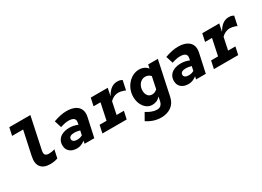

<svg xmlns="http://www.w3.org/2000/svg" viewBox="-21 -1596 3664 2684"><g transform="rotate(-30 1810.5 -254.0)"><path d="M358 7Q256 7 210 -51Q164 -109 188 -220L270 -602H92L119 -727H459L351 -218Q341 -169 358 -149Q375 -129 415 -129Q438 -129 461 -132.5Q484 -136 510 -145L482 -14Q463 -5 427 1Q391 7 358 7Z M793 4Q720 4 677 -33.5Q634 -71 634 -135Q634 -187 659 -224Q684 -261 731 -281Q778 -301 843 -301Q876 -301 909.5 -293.5Q943 -286 973 -273L979 -302Q989 -348 964 -370Q939 -392 878 -392Q852 -392 820.5 -386Q789 -380 747 -366L711 -480Q772 -502 823.5 -512.5Q875 -523 921 -523Q1003 -523 1056.5 -496.5Q1110 -470 1131 -421Q1152 -372 1137 -303L1071 0H914L924 -44Q887 -18 857 -7Q827 4 793 4ZM779 -150Q779 -128 799.5 -114Q820 -100 857 -100Q880 -100 900.5 -105.5Q921 -111 940 -122L955 -192Q936 -198 913 -202Q890 -206 864 -206Q823 -206 801 -192Q779 -178 779 -150Z M1202 0 1229 -125H1341L1397 -391H1285L1312 -516H1586L1560 -393Q1601 -464 1644.5 -495Q1688 -526 1741 -526Q1770 -526 1788 -521Q1806 -516 1821 -505L1789 -355Q1779 -362 1759 -368.5Q1739 -375 1717 -379.5Q1695 -384 1678 -384Q1643 -384 1608.5 -369Q1574 -354 1545 -324L1503 -125H1621L1594 0Z M2030 219Q1966 219 1907.5 199.5Q1849 180 1800 146L1864 34Q1907 62 1950 78Q1993 94 2033 94Q2071 94 2094 73Q2117 52 2126 11L2140 -57Q2110 -23 2077.5 -10Q2045 3 2009 3Q1958 3 1917.5 -28Q1877 -59 1854 -111Q1831 -163 1831 -226Q1831 -285 1851.5 -338Q1872 -391 1908 -431.5Q1944 -472 1991 -495.5Q2038 -519 2091 -519Q2132 -519 2168 -502.5Q2204 -486 2226 -456L2239 -516H2395L2279 29Q2260 122 2193.5 170.5Q2127 219 2030 219ZM2079 -124Q2124 -124 2162 -159L2202 -350Q2185 -369 2163 -379Q2141 -389 2115 -389Q2078 -389 2049 -368.5Q2020 -348 2003 -313.5Q1986 -279 1986 -236Q1986 -189 2010 -156.5Q2034 -124 2079 -124Z M2593 4Q2520 4 2477 -33.5Q2434 -71 2434 -135Q2434 -187 2459 -224Q2484 -261 2531 -281Q2578 -301 2643 -301Q2676 -301 2709.5 -293.5Q2743 -286 2773 -273L2779 -302Q2789 -348 2764 -370Q2739 -392 2678 -392Q2652 -392 2620.5 -386Q2589 -380 2547 -366L2511 -480Q2572 -502 2623.5 -512.5Q2675 -523 2721 -523Q2803 -523 2856.5 -496.5Q2910 -470 2931 -421Q2952 -372 2937 -303L2871 0H2714L2724 -44Q2687 -18 2657 -7Q2627 4 2593 4ZM2579 -150Q2579 -128 2599.5 -114Q2620 -100 2657 -100Q2680 -100 2700.5 -105.5Q2721 -111 2740 -122L2755 -192Q2736 -198 2713 -202Q2690 -206 2664 -206Q2623 -206 2601 -192Q2579 -178 2579 -150Z M3002 0 3029 -125H3141L3197 -391H3085L3112 -516H3386L3360 -393Q3401 -464 3444.5 -495Q3488 -526 3541 -526Q3570 -526 3588 -521Q3606 -516 3621 -505L3589 -355Q3579 -362 3559 -368.5Q3539 -375 3517 -379.5Q3495 -384 3478 -384Q3443 -384 3408.5 -369Q3374 -354 3345 -324L3303 -125H3421L3394 0Z"/></g></svg>

Font: Red Hat Mono
Style: Italic
Weight: 300
Italic angle: -12°
Monospace: yes
Designer: Pentagram, MCKL
Foundry: Pentagram, MCKL
Version: Version 1.023